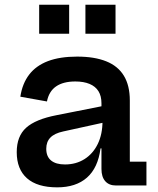

<svg xmlns="http://www.w3.org/2000/svg" viewBox="-20 -798 680 826"><path d="M479 0Q449 0 432.8 -18.5Q416.5 -37 416.5 -71V-196.5L426.5 -216.5L421 -277.5L416.5 -312.5V-353.5Q416.5 -385 403.5 -405.8Q390.5 -426.5 365.2 -437Q340 -447.5 304 -447.5Q252 -447.5 221.2 -426.2Q190.5 -405 182 -361.5L67.5 -382Q76 -438.5 105.5 -477Q135 -515.5 186.2 -535Q237.5 -554.5 312 -554.5Q386.5 -554.5 437 -534.2Q487.5 -514 513 -472Q538.5 -430 538.5 -365.5V-102.5H610V0ZM226 8Q140.5 8 96.2 -31Q52 -70 52 -143.5Q52 -212 92.5 -248.5Q133 -285 223.5 -302.5L445.5 -346.5V-275L252 -232.5Q214.5 -224.5 196.8 -206.2Q179 -188 179 -158Q179 -124.5 199.8 -107.5Q220.5 -90.5 259.5 -90.5Q307 -90.5 343.5 -113.5Q380 -136.5 400.5 -178.5Q421 -220.5 421 -277.5L446.5 -159.5H412.5Q401.5 -75.5 354 -33.8Q306.5 8 226 8ZM148.5 -777.5H277.5V-653H148.5ZM347.5 -777.5H477V-653H347.5Z"/></svg>

Font: Hepta Slab SemiBold
Style: Regular
Weight: 600
Designer: Michael LaGattuta
Foundry: Michael LaGattuta
Version: Version 1.102